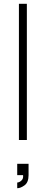

<svg xmlns="http://www.w3.org/2000/svg" viewBox="-20 -740 242 1015"><path d="M71 255V225Q76 225 84 221.2Q92 217.5 97.8 209Q103.5 200.5 102 186H71V126H131V186Q131 224 110 239.5Q89 255 71 255ZM80 0V-720H122V0Z"/></svg>

Font: Manrope ExtraLight
Style: Regular
Weight: 200
Designer: Mikhail Sharanda
Foundry: Mikhail Sharanda
Version: Version 4.505